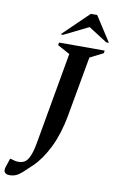

<svg xmlns="http://www.w3.org/2000/svg" viewBox="-180 -919 702 1149"><g transform="rotate(10 170.5 -344.5)"><path d="M-38 173Q-57 173 -66 162Q-75 151 -67 127L-50 76H-44Q-30 80 -20.5 82.5Q-11 85 2 85Q24 85 40.5 75Q57 65 70.5 33Q84 1 95 -66L190 -603L115 -644L118 -660H395L393 -644L312 -603L246 -235Q226 -126 186 -44Q146 38 95 88Q60 122 39 140.5Q18 159 1 166Q-16 173 -38 173ZM118 -710 275 -862H314L412 -710H396L282 -783L134 -710Z"/></g></svg>

Font: Spectral SC SemiBold
Style: Italic
Weight: 600
Italic angle: -10°
Designer: Jean-Baptiste Levee
Foundry: Production Type
Version: Version 2.001